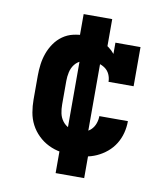

<svg xmlns="http://www.w3.org/2000/svg" viewBox="-82 -703 765 874"><g transform="rotate(10 300.0 -265.5)"><path d="M298 8Q268 8 239 3Q210 -2 183.5 -15Q157 -28 135.5 -49Q114 -70 100.5 -96Q87 -122 82 -151.5Q77 -181 77 -210V-320Q77 -347 80.5 -373.5Q84 -400 93 -425Q102 -450 117.5 -472.5Q133 -495 155 -510.5Q177 -526 203 -532Q229 -538 256 -538Q276 -538 296 -535Q316 -532 335 -524.5Q354 -517 370.5 -505Q387 -493 399 -478V-530H515V-349H399Q399 -367 391.5 -383.5Q384 -400 369.5 -410Q355 -420 338 -424Q321 -428 303 -428Q283 -428 263 -420.5Q243 -413 230.5 -397Q218 -381 213.5 -360.5Q209 -340 209 -320V-210Q209 -190 213 -170.5Q217 -151 229 -135Q241 -119 259.5 -110.5Q278 -102 298 -102Q315 -102 332 -107.5Q349 -113 361 -125Q373 -137 379 -154Q385 -171 385 -188Q385 -188 385 -188Q385 -188 385 -188H517Q517 -188 517 -188Q517 -188 517 -188Q517 -160 510 -133Q503 -106 488.5 -82.5Q474 -59 452.5 -41Q431 -23 405.5 -11.5Q380 0 352.5 4Q325 8 298 8ZM234 102V-55H253V-475H234V-633H366V-475H347V-55H366V102Z"/></g></svg>

Font: Iosevka Slab XBdEx
Style: Regular
Weight: 800
Width: 7
Monospace: yes
Designer: Belleve Invis
Foundry: Belleve Invis
Version: Version 11.1.0; ttfautohint (v1.8.3)